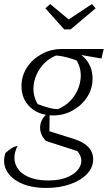

<svg xmlns="http://www.w3.org/2000/svg" viewBox="-28 -726 548 948"><path d="M201 202Q128 202 77 179Q26 156 4.5 116.5Q-17 77 -1 29Q21 11 31 4.5Q41 -2 59 -6Q35 42 47.5 81Q60 120 102 142.5Q144 165 211 165Q274 165 316 143.5Q358 122 370 88.5Q382 55 354 20L199 -30Q184 -45 177 -62Q170 -79 170 -96Q170 -119 182.5 -139.5Q195 -160 217 -171L216 -78L334 -41Q432 -11 432 61Q432 101 401.5 133Q371 165 318.5 183.5Q266 202 201 202ZM234 -156Q165 -156 121.5 -196.5Q78 -237 78 -301Q78 -351 105 -392.5Q132 -434 177.5 -459Q223 -484 277 -484Q344 -484 386.5 -443Q429 -402 429 -337Q429 -288 402.5 -247Q376 -206 331.5 -181Q287 -156 234 -156ZM258 -187Q307 -208 336 -248.5Q365 -289 370 -337.5Q375 -386 350 -428Q327 -436 301.5 -443Q276 -450 249 -452Q201 -432 172 -391.5Q143 -351 138 -303Q133 -255 158 -212Q192 -199 216 -193Q240 -187 258 -187ZM365 -430 277 -484H484L473 -437L376 -454ZM289 -581 196 -685 220 -706 311 -630 426 -706 444 -685 321 -581Z"/></svg>

Font: Piazzolla Thin ExtraLight
Style: Italic
Weight: 250
Italic angle: -11.3°
Version: Version 2.005